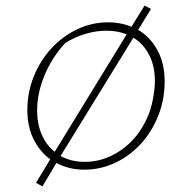

<svg xmlns="http://www.w3.org/2000/svg" viewBox="-20 -602 680 688"><path d="M282 6Q227 6 182 -18L132 66L109 53L160 -31Q122 -59 100 -104Q78 -149 78 -207Q78 -271 101 -328Q124 -385 164 -428.5Q204 -472 256.5 -497Q309 -522 368 -522Q413 -522 451 -506L498 -582L521 -570L475 -495Q519 -469 544.5 -421.5Q570 -374 570 -310Q570 -246 547.5 -188.5Q525 -131 485.5 -87.5Q446 -44 393.5 -19Q341 6 282 6ZM113 -206Q113 -158 129.5 -120Q146 -82 176 -58L434 -479Q401 -492 362 -492Q324 -492 285.5 -480.5Q247 -469 214 -448Q166 -396 139.5 -332Q113 -268 113 -206ZM284 -22Q354 -22 415 -65Q476 -108 508 -181Q521 -210 528 -247Q535 -284 535 -312Q535 -365 514.5 -405Q494 -445 458 -467L197 -43Q235 -22 284 -22Z"/></svg>

Font: Piazzolla SC Thin
Style: Italic
Weight: 100
Italic angle: -11.3°
Designer: Juan Pablo del Peral
Foundry: Huerta Tipografica
Version: Version 1.330